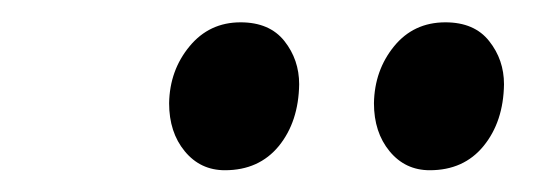

<svg xmlns="http://www.w3.org/2000/svg" viewBox="-20 -747 493 172"><path d="M181.5 -594.5Q159.5 -594.5 145.5 -611.5Q131.5 -628.5 131.5 -654.5Q132 -684 149.8 -705.5Q167.5 -727 195.5 -727Q221.5 -727 234.8 -710.2Q248 -693.5 248 -671.5Q247.5 -638 229.8 -616.2Q212 -594.5 181.5 -594.5ZM365 -594.5Q343 -594.5 329 -611.5Q315 -628.5 315 -654.5Q315.5 -684 333 -705.5Q350.5 -727 379 -727Q405 -727 418.2 -710.2Q431.5 -693.5 431.5 -671.5Q431 -638 413.2 -616.2Q395.5 -594.5 365 -594.5Z"/></svg>

Font: Merriweather 96pt
Style: Italic
Weight: 400
Italic angle: -7.8°
Version: Version 2.101